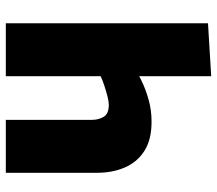

<svg xmlns="http://www.w3.org/2000/svg" viewBox="-63 -683 746 660"><g transform="rotate(90 310.0 -353.0)"><path d="M242 -326Q257 -333 275.5 -339Q294 -345 311.5 -349.5Q329 -354 340 -354Q371 -354 381.5 -336.5Q392 -319 392 -296V0H574V-313Q574 -367 555.5 -409.5Q537 -452 498.5 -476.5Q460 -501 398 -501Q359 -501 323 -491Q287 -481 255.5 -465.5Q224 -450 200 -435ZM242 0V-706L60 -695V0Z"/></g></svg>

Font: Catamaran Thin Black
Style: Regular
Weight: 900
Version: Version 2.000